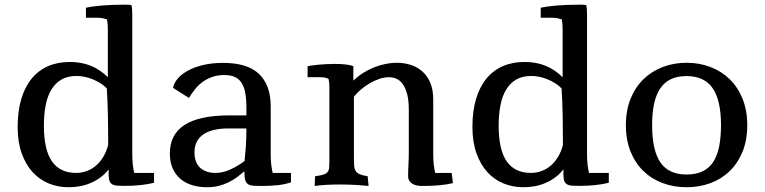

<svg xmlns="http://www.w3.org/2000/svg" viewBox="-20 -786 3259 818"><path d="M440.9 -168.5Q440.9 -234.9 439.7 -293.9Q438.5 -353 435.1 -409.2Q423.8 -421.4 408.2 -431.2Q392.6 -440.9 375.5 -448Q358.4 -455.1 340.6 -458.7Q322.8 -462.4 306.6 -462.4Q268.6 -462.4 242.2 -447.3Q215.8 -432.1 199 -404.3Q182.1 -376.5 174.6 -337.4Q167 -298.3 167 -251Q167 -147.5 201.4 -98.4Q235.8 -49.3 304.2 -49.3Q328.1 -49.3 349.9 -57.4Q371.6 -65.4 389.4 -80.8Q407.2 -96.2 420.4 -118.4Q433.6 -140.6 440.9 -168.5ZM543.5 -131.3Q543.5 -103.5 545.9 -83.7Q548.3 -64 551.8 -49.3H636.2V-7.3Q611.3 -1 579.8 2.4Q548.3 5.9 510.3 5.9Q493.2 5.9 480.5 5.1Q467.8 4.4 459.5 0Q451.2 -4.4 447 -13.9Q442.9 -23.4 442.9 -41V-64.5Q426.8 -43.9 407 -29.5Q387.2 -15.1 365.2 -5.9Q343.3 3.4 319.6 7.6Q295.9 11.7 272 11.7Q227.1 11.7 187.7 -4.4Q148.4 -20.5 118.9 -52.7Q89.4 -85 72.3 -133.3Q55.2 -181.6 55.2 -245.6Q55.2 -311.5 70.3 -363Q85.4 -414.6 114 -450Q142.6 -485.4 183.8 -503.7Q225.1 -522 277.3 -522Q327.6 -522 367.4 -505.6Q407.2 -489.3 439.5 -457V-661.1Q439.5 -686.5 436 -703.6Q426.8 -706.5 416.7 -708.5Q406.7 -710.4 393.6 -710.4H346.2V-752.9Q371.1 -758.8 414.1 -762.5Q457 -766.1 511.7 -766.1Q520 -766.1 527.1 -765.9Q534.2 -765.6 539.6 -764.6Q542 -756.3 542.7 -746.6Q543.5 -736.8 543.5 -725.6Z M1022 -100.1Q1024.9 -126.5 1027.3 -159.9Q1029.8 -193.4 1029.8 -238.8H952.6Q882.8 -238.8 845.7 -212.9Q808.6 -187 808.6 -136.7Q808.6 -92.8 833 -71Q857.4 -49.3 898.4 -49.3Q929.2 -49.3 960.9 -63.7Q992.7 -78.1 1022 -100.1ZM1219.7 -9.3Q1194.8 -0.5 1163.6 2.9Q1132.3 6.3 1094.2 6.3Q1074.2 6.3 1060.3 5.4Q1046.4 4.4 1037.8 -0.7Q1029.3 -5.9 1025.4 -16.6Q1021.5 -27.3 1021.5 -46.4L1020.5 -56.2Q1005.9 -43 989.3 -30.8Q972.7 -18.6 953.1 -9Q933.6 0.5 911.1 6.1Q888.7 11.7 862.3 11.7Q827.6 11.7 798.3 2.7Q769 -6.3 748 -24.4Q727.1 -42.5 715.3 -69.3Q703.6 -96.2 703.6 -132.3Q703.6 -213.4 766.6 -253.9Q829.6 -294.4 958 -294.4H1029.8V-327.6Q1029.8 -364.3 1024.9 -390.4Q1020 -416.5 1009 -433.3Q998 -450.2 980 -458.3Q961.9 -466.3 936 -466.3Q906.7 -466.3 883.5 -458Q860.4 -449.7 842.3 -436.3Q824.2 -422.9 810.3 -405.3Q796.4 -387.7 785.2 -368.7L717.3 -411.6Q720.7 -431.6 736.8 -450.7Q752.9 -469.7 780.3 -484.9Q807.6 -500 845.5 -509Q883.3 -518.1 930.2 -518.1Q1034.7 -518.1 1084 -470.5Q1133.3 -422.9 1133.3 -333V-131.3Q1133.3 -103.5 1135.7 -83.7Q1138.2 -64 1141.6 -49.3H1219.7Z M1825.7 -131.3Q1825.7 -103.5 1828.1 -83.7Q1830.6 -64 1834 -49.3H1904.3L1909.7 -5.9Q1860.4 6.3 1779.3 6.3Q1769 6.3 1758.3 4.6Q1747.6 2.9 1738.8 -2Q1730 -6.8 1724.4 -14.9Q1718.8 -22.9 1718.8 -36.1Q1718.8 -60.1 1720.2 -85.2Q1721.7 -110.4 1721.7 -141.1V-317.9Q1721.7 -356.4 1715.1 -383.1Q1708.5 -409.7 1697 -426.3Q1685.5 -442.9 1670.2 -450Q1654.8 -457 1637.2 -457Q1617.7 -457 1596.4 -450Q1575.2 -442.9 1555.2 -431.2Q1535.2 -419.4 1517.6 -404.5Q1500 -389.6 1487.8 -374V-115.7Q1487.8 -94.2 1488.8 -80.3Q1489.7 -66.4 1495.4 -57.6Q1501 -48.8 1512.7 -43.7Q1524.4 -38.6 1546.4 -35.2L1550.3 6.3Q1522.5 3.4 1491.5 1.7Q1460.4 0 1428.2 0Q1398.9 0 1371.6 1.5Q1344.2 2.9 1320.8 6.3L1322.3 -35.2Q1345.2 -38.1 1357.7 -42Q1370.1 -45.9 1375.7 -53.2Q1381.3 -60.5 1382.3 -71.8Q1383.3 -83 1383.3 -100.6V-412.6Q1383.3 -422.4 1382.6 -431.9Q1381.8 -441.4 1379.9 -449.7Q1373 -453.6 1365 -455.3Q1356.9 -457 1345.7 -457H1290.5V-503.9Q1296.4 -505.4 1308.6 -507.1Q1320.8 -508.8 1336.4 -510.3Q1352.1 -511.7 1370.4 -512.7Q1388.7 -513.7 1407.2 -513.7Q1430.7 -513.7 1451.4 -511.5Q1472.2 -509.3 1485.4 -503.9V-442.4Q1503.9 -460.4 1526.1 -474.6Q1548.3 -488.8 1572.5 -498.5Q1596.7 -508.3 1621.6 -513.4Q1646.5 -518.6 1670.4 -518.6Q1701.2 -518.6 1729.2 -509.8Q1757.3 -501 1778.8 -482.2Q1800.3 -463.4 1813 -433.8Q1825.7 -404.3 1825.7 -363.3Z M2378.4 -168.5Q2378.4 -234.9 2377.2 -293.9Q2376 -353 2372.6 -409.2Q2361.3 -421.4 2345.7 -431.2Q2330.1 -440.9 2313 -448Q2295.9 -455.1 2278.1 -458.7Q2260.3 -462.4 2244.1 -462.4Q2206.1 -462.4 2179.7 -447.3Q2153.3 -432.1 2136.5 -404.3Q2119.6 -376.5 2112.1 -337.4Q2104.5 -298.3 2104.5 -251Q2104.5 -147.5 2138.9 -98.4Q2173.3 -49.3 2241.7 -49.3Q2265.6 -49.3 2287.4 -57.4Q2309.1 -65.4 2326.9 -80.8Q2344.7 -96.2 2357.9 -118.4Q2371.1 -140.6 2378.4 -168.5ZM2481 -131.3Q2481 -103.5 2483.4 -83.7Q2485.8 -64 2489.3 -49.3H2573.7V-7.3Q2548.8 -1 2517.3 2.4Q2485.8 5.9 2447.8 5.9Q2430.7 5.9 2418 5.1Q2405.3 4.4 2397 0Q2388.7 -4.4 2384.5 -13.9Q2380.4 -23.4 2380.4 -41V-64.5Q2364.3 -43.9 2344.5 -29.5Q2324.7 -15.1 2302.7 -5.9Q2280.8 3.4 2257.1 7.6Q2233.4 11.7 2209.5 11.7Q2164.6 11.7 2125.2 -4.4Q2085.9 -20.5 2056.4 -52.7Q2026.9 -85 2009.8 -133.3Q1992.7 -181.6 1992.7 -245.6Q1992.7 -311.5 2007.8 -363Q2022.9 -414.6 2051.5 -450Q2080.1 -485.4 2121.3 -503.7Q2162.6 -522 2214.8 -522Q2265.1 -522 2304.9 -505.6Q2344.7 -489.3 2377 -457V-661.1Q2377 -686.5 2373.5 -703.6Q2364.3 -706.5 2354.2 -708.5Q2344.2 -710.4 2331.1 -710.4H2283.7V-752.9Q2308.6 -758.8 2351.6 -762.5Q2394.5 -766.1 2449.2 -766.1Q2457.5 -766.1 2464.6 -765.9Q2471.7 -765.6 2477.1 -764.6Q2479.5 -756.3 2480.2 -746.6Q2481 -736.8 2481 -725.6Z M3163.6 -252.9Q3163.6 -187.5 3142.8 -137.9Q3122.1 -88.4 3086.9 -55.2Q3051.8 -22 3004.9 -5.1Q2958 11.7 2905.3 11.7Q2850.6 11.7 2803.5 -5.9Q2756.3 -23.4 2721.4 -57.1Q2686.5 -90.8 2666.5 -140.1Q2646.5 -189.5 2646.5 -252.9Q2646.5 -315.9 2666.5 -365.2Q2686.5 -414.6 2721.4 -448.5Q2756.3 -482.4 2803.5 -500.5Q2850.6 -518.6 2905.3 -518.6Q2959.5 -518.6 3006.8 -500.5Q3054.2 -482.4 3088.9 -448.5Q3123.5 -414.6 3143.6 -365.2Q3163.6 -315.9 3163.6 -252.9ZM2758.3 -253.4Q2758.3 -145 2793.7 -93.8Q2829.1 -42.5 2904.8 -42.5Q2944.3 -42.5 2972.4 -55.7Q3000.5 -68.8 3018.1 -95.2Q3035.6 -121.6 3043.7 -161.1Q3051.8 -200.7 3051.8 -253.4Q3051.8 -357.9 3016.4 -409.9Q2981 -461.9 2904.8 -461.9Q2865.7 -461.9 2837.9 -448.5Q2810.1 -435.1 2792.5 -408.7Q2774.9 -382.3 2766.6 -343.3Q2758.3 -304.2 2758.3 -253.4Z"/></svg>

Font: Tienne
Style: Regular
Weight: 400
Designer: vernon adams
Foundry: vernon adams
Version: Version 1.001